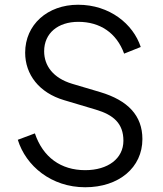

<svg xmlns="http://www.w3.org/2000/svg" viewBox="-20 -777 686 809"><path d="M339 12C481 12 580 -71 580 -191C580 -290 519 -354 402 -389L284 -424C204 -448 166 -500 166 -561C166 -637 224 -685 310 -685C401 -685 471 -639 503 -551L573 -579C541 -676 442 -757 309 -757C180 -757 86 -673 86 -555C86 -463 145 -386 250 -355L384 -315C458 -293 500 -257 500 -184C500 -109 435 -60 339 -60C237 -60 161 -114 127 -215L55 -188C89 -78 196 12 339 12Z"/></svg>

Font: Mluvka
Style: Regular
Weight: 400
Designer: Modified by Jiří Krblich, Original typeface by Gumpita Rahayu
Foundry: Gumpita Rahayu & Jiří Krblich
Version: Version 2.000;Glyphs 3.1.1 (3134)